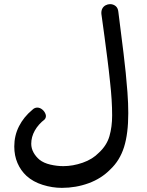

<svg xmlns="http://www.w3.org/2000/svg" viewBox="-20 -788 712 928"><path d="M279 120Q233 120 186.5 105.5Q140 91 108 62Q80 36 64.5 0Q49 -36 49 -80Q49 -133 72 -178Q95 -223 136 -257Q142 -263 148 -265.5Q154 -268 160 -268Q173 -268 184.5 -258.5Q196 -249 200.5 -235.5Q205 -222 196 -211Q165 -187 148 -156.5Q131 -126 131 -93Q131 -71 142 -51Q153 -31 171 -16Q191 0 223 7.5Q255 15 286 15Q332 15 379.5 -1.5Q427 -18 458 -50Q496 -85 509 -130Q522 -175 522 -230Q522 -266 519.5 -306.5Q517 -347 512 -391Q506 -450 499 -504Q492 -558 485 -611.5Q478 -665 470 -721Q469 -736 474.5 -746.5Q480 -757 490.5 -762.5Q501 -768 512 -768Q527 -768 538.5 -759Q550 -750 552 -731Q565 -628 577 -531.5Q589 -435 596 -342Q598 -315 599 -289.5Q600 -264 600 -241Q600 -142 579.5 -77Q559 -12 513 31Q470 75 408.5 97.5Q347 120 279 120Z"/></svg>

Font: Playpen Sans Arabic
Style: Regular
Weight: 400
Designer: Azza Alameddine, Laura Meseguer, Veronika Burian, José Scaglione
Foundry: TypeTogether
Version: Version 2.000